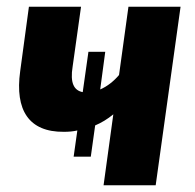

<svg xmlns="http://www.w3.org/2000/svg" viewBox="-20 -551 581 571"><path d="M362 -531 334 -328C319 -310 299 -294 278 -285L293 -397H243L226 -277C200 -282 188 -304 196 -353L221 -531H66L40 -339C24 -223 66 -158 170 -159C184 -159 197 -160 210 -163L199 -85H250L263 -178C282 -186 300 -197 317 -211L288 0H443L517 -531Z"/></svg>

Font: Fira Sans
Style: Bold Italic
Weight: 700
Italic angle: -8°
Designer: bBox Type GmbH & Carrois Corporate GbR & Edenspiekermann AG
Foundry: bBox Type GmbH & Carrois Corporate GbR & Edenspiekermann AG
Version: Version 4.301;PS 004.301;hotconv 1.0.88;makeotf.lib2.5.64775